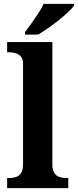

<svg xmlns="http://www.w3.org/2000/svg" viewBox="-20 -979 405 999"><path d="M17.1 0V-53H28.9Q49.6 -53 65.5 -58.9Q81.4 -64.8 90.6 -80.3Q99.9 -95.8 99.9 -123.9V-645.9Q99.9 -673 87.8 -685.8Q75.7 -698.6 59.2 -702.8Q42.8 -707 28.9 -707H17.1V-760H252.5V-123.9Q252.5 -95.8 261.7 -80.3Q271 -64.8 287.4 -58.9Q303.8 -53 323.4 -53H335.3V0ZM110.2 -812Q125.2 -831 143.5 -857Q161.9 -883 179.5 -910Q197.1 -937 207.1 -959H364.5V-949Q355.5 -936 334.4 -916Q313.2 -896 285.7 -874Q258.3 -852 230.1 -832.5Q201.9 -813 178.4 -799H110.2Z"/></svg>

Font: Noto Serif Hebrew
Style: Regular
Weight: 400
Designer: Monotype Design Team
Foundry: Monotype Imaging Inc.
Version: Version 2.003